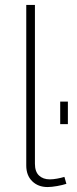

<svg xmlns="http://www.w3.org/2000/svg" viewBox="-20 -750 312 775"><path d="M86 -730H121V-89Q121 -57 137.5 -41.5Q154 -26 181 -26Q194 -26 210.5 -29Q227 -32 240 -36L248 -8Q233 -3 210.5 1Q188 5 172 5Q134 5 110 -18.5Q86 -42 86 -82ZM223 -249V-340H254V-249Z"/></svg>

Font: Raleway Thin ExtraLight
Style: Regular
Weight: 250
Version: Version 4.026